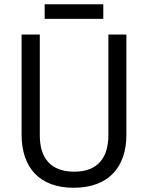

<svg xmlns="http://www.w3.org/2000/svg" viewBox="-20 -970 700 907"><path d="M468 -950H191V-881H468ZM577 -333V-807H492V-332C492 -226 443 -159 331 -159C223 -159 168 -219 168 -331V-807H82V-334C82 -178 167 -83 328 -83C496 -83 577 -184 577 -333Z"/></svg>

Font: Noto Sans Kannada UI SemiCondensed SemiBold
Style: Regular
Weight: 600
Width: 4
Designer: Jelle Bosma - Monotype Design Team
Foundry: Monotype Imaging Inc.
Version: Version 2.006